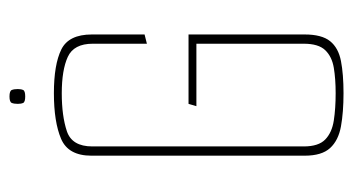

<svg xmlns="http://www.w3.org/2000/svg" viewBox="-194 -566 762 415"><g transform="rotate(-90 187.5 -359.0)"><path d="M193 2Q152 2 121.5 -3.5Q91 -9 74.5 -27Q58 -45 58 -82V-543Q58 -593 94.5 -608.5Q131 -624 193 -624Q255 -624 287.5 -608Q320 -592 320 -542V-428L300 -423V-540Q300 -581 271.5 -594Q243 -607 193 -607Q144 -607 111 -596Q78 -585 78 -541V-84Q78 -52 93 -37.5Q108 -23 134 -19Q160 -15 193 -15Q224 -15 248 -19Q272 -23 286 -37.5Q300 -52 300 -84V-316H165L170 -333H320V-82Q320 -45 305.5 -27Q291 -9 262.5 -3.5Q234 2 193 2ZM186 -686Q174 -686 172 -690.5Q170 -695 170 -702Q170 -710 172 -715Q174 -720 186 -720Q198 -720 200 -715Q202 -710 202 -702Q202 -695 200 -690.5Q198 -686 186 -686Z"/></g></svg>

Font: Smooch Sans Thin
Style: Regular
Weight: 100
Designer: Robert E. Leuschke
Foundry: Robert E. Leuschke
Version: Version 1.010